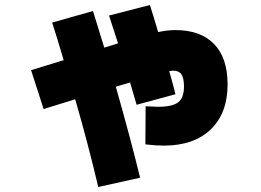

<svg xmlns="http://www.w3.org/2000/svg" viewBox="-20 -666 1040 766"><path d="M560 -90 561 -242Q597 -240 611 -240Q668 -240 691 -258Q714 -276 714 -321Q714 -354 704 -369Q694 -384 672 -384Q662 -384 655 -382Q661 -363 671 -325L680 -290L525 -248Q517 -277 499 -337L442 -320Q499 -120 539 43L372 80Q332 -90 280 -270L154 -231L104 -386L234 -426Q207 -518 188 -576L351 -622L396 -476L451 -493L415 -604L578 -646Q591 -606 611 -538Q648 -546 680 -546Q780 -546 834 -490.5Q888 -435 888 -329Q888 -215 821 -150Q754 -85 633 -85Q603 -85 560 -90Z"/></svg>

Font: Enso Black
Style: Regular
Weight: 900
Designer: Coji Morishita
Foundry: UNDERFOREST DESIGN
Version: Version 1.000